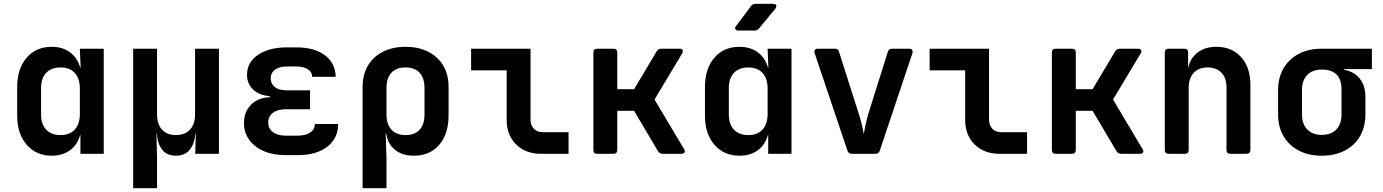

<svg xmlns="http://www.w3.org/2000/svg" viewBox="-20 -805 7240 1005"><path d="M250 10Q170 10 120 -47Q70 -104 70 -200V-349Q70 -446 119.5 -503Q169 -560 250 -560Q307 -560 346 -531.5Q385 -503 400 -451H402L398 -550H523V0H401V-99H400Q385 -47 346.5 -18.5Q308 10 250 10ZM297 -98Q345 -98 371.5 -127Q398 -156 398 -209V-341Q398 -394 371.5 -423Q345 -452 297 -452Q249 -452 222 -424Q195 -396 195 -344V-206Q195 -154 222 -126Q249 -98 297 -98Z M677 180V-550H802V-206Q802 -155 828 -126.5Q854 -98 901 -98Q948 -98 974.5 -126.5Q1001 -155 1001 -206V-550H1126V0H1002L1005 -105H1003Q998 -51 972.5 -20.5Q947 10 901 10Q854 10 829.5 -20.5Q805 -51 801 -105H799L802 26V180Z M1539 7H1475Q1410 7 1361 -14Q1312 -35 1284.5 -73Q1257 -111 1257 -161Q1257 -219 1293.5 -256.5Q1330 -294 1392 -296V-302Q1339 -305 1306 -335.5Q1273 -366 1273 -413Q1273 -479 1330.5 -518Q1388 -557 1482 -557H1532Q1626 -557 1681 -515.5Q1736 -474 1737 -403H1614Q1614 -428 1591.5 -442.5Q1569 -457 1532 -457H1482Q1443 -457 1420 -440.5Q1397 -424 1397 -394Q1397 -366 1419 -349Q1441 -332 1480 -332H1603V-233H1475Q1433 -233 1408.5 -214.5Q1384 -196 1384 -164Q1384 -132 1408.5 -113.5Q1433 -95 1475 -95H1539Q1580 -95 1604 -111.5Q1628 -128 1628 -156H1750Q1750 -81 1693 -37Q1636 7 1539 7Z M1878 180V-350Q1878 -414 1905.5 -461Q1933 -508 1984 -534Q2035 -560 2103 -560Q2205 -560 2266.5 -503Q2328 -446 2328 -350V-201Q2328 -104 2279 -47Q2230 10 2147 10Q2086 10 2048 -20.5Q2010 -51 2002 -105H1999L2003 26V180ZM2103 -98Q2151 -98 2176.5 -126Q2202 -154 2202 -206V-344Q2202 -396 2176.5 -424Q2151 -452 2103 -452Q2054 -452 2028.5 -424Q2003 -396 2003 -344V-206Q2003 -155 2029 -126.5Q2055 -98 2103 -98Z M2812 0Q2731 0 2681.5 -49Q2632 -98 2632 -178V-437H2446V-550H2757V-178Q2757 -149 2774.5 -131Q2792 -113 2821 -113H2956V0Z M3106 0Q3086 0 3086 -20V-530Q3086 -550 3106 -550H3191Q3211 -550 3211 -530V-338H3299L3417 -536Q3425 -550 3441 -550H3538Q3549 -550 3553 -543Q3557 -536 3551 -526L3406 -284L3561 -24Q3567 -14 3563 -7Q3559 0 3548 0H3449Q3432 0 3424 -14L3299 -225H3211V-20Q3211 0 3191 0Z M3845 -645Q3833 -645 3829 -652Q3825 -659 3833 -669L3911 -773Q3919 -785 3935 -785H4027Q4039 -785 4042.5 -778Q4046 -771 4039 -760L3953 -656Q3944 -645 3929 -645ZM3850 10Q3770 10 3720 -47Q3670 -104 3670 -200V-349Q3670 -446 3719.5 -503Q3769 -560 3850 -560Q3907 -560 3946 -531.5Q3985 -503 4000 -451H4002L3998 -550H4123V0H4001V-99H4000Q3985 -47 3946.5 -18.5Q3908 10 3850 10ZM3897 -98Q3945 -98 3971.5 -127Q3998 -156 3998 -209V-341Q3998 -394 3971.5 -423Q3945 -452 3897 -452Q3849 -452 3822 -424Q3795 -396 3795 -344V-206Q3795 -154 3822 -126Q3849 -98 3897 -98Z M4438 0Q4422 0 4416 -16L4244 -527Q4241 -538 4245.5 -544Q4250 -550 4260 -550H4350Q4368 -550 4372 -533L4473 -216Q4483 -186 4490.5 -155.5Q4498 -125 4501 -103Q4505 -125 4511.5 -155.5Q4518 -186 4527 -215L4627 -533Q4632 -550 4649 -550H4740Q4750 -550 4754.5 -544Q4759 -538 4756 -527L4585 -16Q4580 0 4563 0Z M5212 0Q5131 0 5081.5 -49Q5032 -98 5032 -178V-437H4846V-550H5157V-178Q5157 -149 5174.5 -131Q5192 -113 5221 -113H5356V0Z M5506 0Q5486 0 5486 -20V-530Q5486 -550 5506 -550H5591Q5611 -550 5611 -530V-338H5699L5817 -536Q5825 -550 5841 -550H5938Q5949 -550 5953 -543Q5957 -536 5951 -526L5806 -284L5961 -24Q5967 -14 5963 -7Q5959 0 5948 0H5849Q5832 0 5824 -14L5699 -225H5611V-20Q5611 0 5591 0Z M6097 0Q6077 0 6077 -20V-530Q6077 -550 6097 -550H6179Q6199 -550 6199 -530V-447Q6209 -499 6248 -529.5Q6287 -560 6347 -560Q6428 -560 6476.5 -506Q6525 -452 6525 -361V-20Q6525 0 6505 0H6420Q6400 0 6400 -20V-346Q6400 -397 6373.5 -424.5Q6347 -452 6302 -452Q6255 -452 6228.5 -424Q6202 -396 6202 -344V-20Q6202 0 6182 0Z M6899 10Q6829 10 6778 -17Q6727 -44 6698.5 -92.5Q6670 -141 6670 -206V-334Q6670 -399 6698.5 -447.5Q6727 -496 6778 -523Q6829 -550 6899 -550H7161V-443H7014V-440Q7067 -431 7097 -394Q7127 -357 7127 -299V-206Q7127 -141 7099 -92.5Q7071 -44 7019.5 -17Q6968 10 6899 10ZM6899 -99Q6948 -99 6975 -127.5Q7002 -156 7002 -206V-334Q7002 -391 6975 -416Q6948 -441 6899 -441Q6850 -441 6822.5 -412.5Q6795 -384 6795 -334V-206Q6795 -156 6822.5 -127.5Q6850 -99 6899 -99Z"/></svg>

Font: Pitagon Sans Mono
Style: Bold
Weight: 700
Monospace: yes
Designer: Travis Tran
Foundry: Pitagon
Version: Version 1.001; ttfautohint (v1.8.4.7-5d5b);gftools[0.9.26]